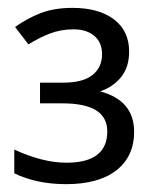

<svg xmlns="http://www.w3.org/2000/svg" viewBox="-20 -743 387 485"><path d="M306.2 -612.8Q306.2 -573.7 286.1 -548.6Q266.1 -523.4 232.9 -512.2Q318.8 -489.3 318.8 -410.2Q318.8 -347.7 273.9 -312.7Q229 -277.8 147 -277.8Q72.8 -277.8 16.1 -305.2V-365.2Q87.9 -332 147.9 -332Q251 -332 251 -411.1Q251 -481.9 138.2 -481.9H81.1V-534.2H139.2Q189.5 -534.2 213.6 -553.5Q237.8 -572.8 237.8 -606Q237.8 -635.7 218.3 -652.3Q198.7 -668.9 166 -668.9Q133.8 -668.9 106.4 -658.4Q79.1 -647.9 51.8 -630.9L18.1 -674.8Q48.8 -696.8 83 -710Q117.2 -723.1 163.1 -723.1Q229.5 -723.1 267.8 -694.1Q306.2 -665 306.2 -612.8Z"/></svg>

Font: Shl
Style: Regular
Weight: 400
Foundry: Saber Rastikerdar (saber.rastikerdar@gmail.com)
Version: Version 3.4.0